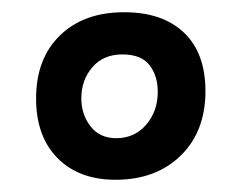

<svg xmlns="http://www.w3.org/2000/svg" viewBox="-20 -732 394 314"><path d="M180 -643Q149 -643 131 -622Q113 -601 113 -571Q113 -545 128 -525.5Q143 -506 170 -506Q200 -506 219 -528Q238 -550 238 -582Q238 -608 224.5 -625.5Q211 -643 180 -643ZM39 -571Q39 -636 78 -674Q117 -712 183 -712Q246 -712 281 -678.5Q316 -645 316 -583Q316 -517 275.5 -477.5Q235 -438 169 -438Q109 -438 74 -473.5Q39 -509 39 -571Z"/></svg>

Font: CantoraOne
Style: Regular
Weight: 400
Designer: Pablo Impallari, Rodrigo Fuenzalida
Foundry: Pablo Impallari
Version: Version 1.001; ttfautohint (v0.8) -G 200 -r 50